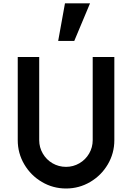

<svg xmlns="http://www.w3.org/2000/svg" viewBox="-20 -1082 769 1118"><path d="M645.8 -265.6V-750H519.8V-265.6Q519.8 -224 499 -188Q478.1 -152.1 442.2 -131.2Q406.3 -110.4 364.6 -110.4Q321.9 -110.4 285.9 -131.2Q250 -152.1 229.2 -188Q208.3 -224 208.3 -265.6V-750H83.3V-265.6Q83.3 -189.6 121.4 -125Q159.4 -60.4 224 -22.4Q288.5 15.6 364.6 15.6Q440.6 15.6 505.2 -22.4Q569.8 -60.4 607.8 -125Q645.8 -189.6 645.8 -265.6ZM358.3 -1062.5H504.2L412.5 -843.8H318.8Z"/></svg>

Font: Vladivostok Bold
Style: Regular
Weight: 700
Width: 4
Designer: Michael Sharanda
Foundry: Michael Sharanda
Version: Version 1.005